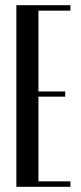

<svg xmlns="http://www.w3.org/2000/svg" viewBox="-20 -719 313 739"><path d="M251 -699V-678H128V-367H231V-347H128V-21H251V0H43V-699Z"/></svg>

Font: Moniqa SemBd Narrow Heading
Style: Regular
Weight: 600
Width: 4
Designer: Rajesh Rajput
Foundry: Rajesh Rajput
Version: Version 1.000